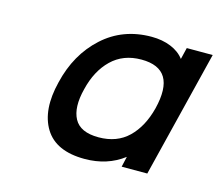

<svg xmlns="http://www.w3.org/2000/svg" viewBox="-71 -905 699 608"><g transform="rotate(15 279.0 -601.5)"><path d="M344.2 -737.8Q284.7 -737.8 246.3 -700.4Q208 -663.1 192.9 -600.1Q176.8 -537.1 196.3 -501Q215.8 -464.8 275.9 -464.8Q335.9 -464.8 373.3 -501Q410.6 -537.1 426.8 -600.1Q460.9 -737.8 344.2 -737.8ZM463.9 -772 473.1 -810.1H558.1L455.1 -394H371.1L378.9 -428.2Q325.2 -387.2 251 -387.2Q156.7 -387.2 120.8 -445.8Q85 -504.4 108.9 -600.1Q131.8 -696.8 197.3 -756.3Q262.7 -815.9 356.9 -815.9Q392.1 -815.9 420.2 -804.4Q448.2 -793 463.9 -772Z"/></g></svg>

Font: Sinkin Sans 500 Medium Italic
Style: Regular
Weight: 500
Italic angle: -112°
Designer: Keith Bates
Foundry: K-Type
Version: Sinkin Sans (version 1.0)  by Keith Bates   •   © 2014   www